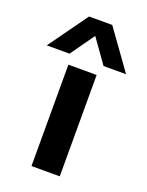

<svg xmlns="http://www.w3.org/2000/svg" viewBox="-167 -720 599 785"><g transform="rotate(20 132.5 -327.5)"><path d="M70 -441H193V0H70ZM82 -655H183L305 -485H207L133 -589L59 -485H-40Z"/></g></svg>

Font: Teachers SemiBold
Style: Regular
Weight: 600
Designer: Alfredo Marco Pradil & Chank Diesel
Version: Version 0.009